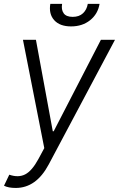

<svg xmlns="http://www.w3.org/2000/svg" viewBox="-31 -747 602 972"><path d="M48.7 204.5Q11.4 204.5 -10.7 193.2L16 137.4Q62.1 153.4 96.4 135.8Q130.7 118.3 163.4 58.2L193.2 2.8L85.2 -545.5H150.9L236.2 -82.4H240.8L479.8 -545.5H551.1L215.6 85.6Q152.3 204.5 48.7 204.5ZM413.4 -727.3H473Q464.5 -676.1 425.2 -644.7Q386 -613.3 328.8 -613.3Q272 -613.3 243.6 -644.7Q215.2 -676.1 223.7 -727.3H283.4Q278.4 -697.8 291.4 -679.7Q304.3 -661.6 337 -661.6Q369.7 -661.6 389 -679.7Q408.4 -697.8 413.4 -727.3Z"/></svg>

Font: Karasuma Gothic
Style: Light Italic
Weight: 300
Italic angle: 9.39998°
Designer: Rasmus Andersson / Ryoko Nishizuka
Foundry: rsms
Version: Version 1.00